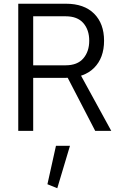

<svg xmlns="http://www.w3.org/2000/svg" viewBox="-20 -696 625 1021"><path d="M277.6 79.3 232.2 283.7 284.6 304.9 352.1 79.3ZM394 -324.5H318.2L486.3 0H571.7ZM156.5 0V-282.1H330.5Q427.7 -282.1 480.5 -335.2Q533.4 -388.3 533.4 -479.4Q533.4 -570.6 480.4 -623.4Q427.3 -676.2 330.5 -676.2H77.1V0ZM156.5 -609.4H328.8Q391.8 -609.4 423.2 -573.2Q454.5 -537.1 454.5 -479.6Q454.5 -422.2 423.1 -385.5Q391.7 -348.7 328.8 -348.7H156.5Z"/></svg>

Font: Estedad-FD VF
Style: Regular
Weight: 100
Designer: Amin Abedi
Version: Version 7.3